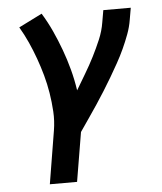

<svg xmlns="http://www.w3.org/2000/svg" viewBox="-53 -574 706 836"><g transform="rotate(-5 300.0 -156.5)"><path d="M131 215 169 -16Q176 -58 173.5 -99.5Q171 -141 164.5 -181Q158 -221 147.5 -259Q137 -297 123.5 -334.5Q110 -372 94 -407.5Q78 -443 58 -477L160 -528Q184 -489 203 -447.5Q222 -406 238 -362.5Q254 -319 266 -274Q278 -229 285 -182Q305 -216 326 -251Q347 -286 365 -321.5Q383 -357 398.5 -393.5Q414 -430 420 -468L429 -520H549L540 -468Q535 -437 523.5 -406Q512 -375 498 -344.5Q484 -314 467.5 -284.5Q451 -255 434 -226Q417 -197 399 -168.5Q381 -140 362.5 -112Q344 -84 324.5 -56Q305 -28 286 0L250 215Z"/></g></svg>

Font: Iosevka Aile
Style: Bold Italic
Weight: 700
Italic angle: -9°
Designer: Belleve Invis
Foundry: Belleve Invis
Version: Version 28.0.1; ttfautohint (v1.8.4)